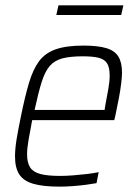

<svg xmlns="http://www.w3.org/2000/svg" viewBox="-20 -688 508 716"><path d="M202 8Q141 8 104.5 -2.5Q68 -13 52 -37.5Q36 -62 36 -105Q36 -133 42 -169.5Q48 -206 58 -254Q73 -328 88 -378.5Q103 -429 125.5 -459.5Q148 -490 187.5 -504Q227 -518 291 -518Q345 -518 376.5 -508.5Q408 -499 421.5 -477Q435 -455 435 -417Q435 -403 432 -377.5Q429 -352 423 -320.5Q417 -289 410 -256L406 -240H100Q92 -198 86.5 -166.5Q81 -135 81 -112Q81 -81 92.5 -63.5Q104 -46 131 -39Q158 -32 204 -32Q226 -32 252 -34Q278 -36 303.5 -39Q329 -42 348 -46L340 -5Q324 -2 301 1Q278 4 252 6Q226 8 202 8ZM109 -278H370L373 -297Q379 -328 384 -356.5Q389 -385 389 -406Q389 -438 378.5 -453Q368 -468 346 -473Q324 -478 289 -478Q243 -478 213.5 -470.5Q184 -463 166 -442.5Q148 -422 135.5 -382.5Q123 -343 109 -278ZM190 -632 198 -668H440L432 -632Z"/></svg>

Font: Saira SemiCondensed ExtraLight
Style: Italic
Weight: 250
Width: 4
Italic angle: -12°
Designer: Hector Gatti with collaboration of the Omnibus-Type team
Foundry: Omnibus-Type
Version: Version 1.101